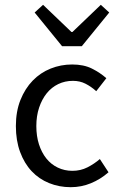

<svg xmlns="http://www.w3.org/2000/svg" viewBox="-20 -766 496 798"><path d="M274 12Q226 12 184 -5Q142 -22 111.5 -54.5Q81 -87 63.5 -134.5Q46 -182 46 -242Q46 -303 65 -350.5Q84 -398 116 -431Q148 -464 190.5 -481Q233 -498 280 -498Q328 -498 362 -481Q396 -464 422 -441L380 -387Q359 -406 335.5 -418Q312 -430 283 -430Q250 -430 222 -416.5Q194 -403 174 -378Q154 -353 142.5 -318.5Q131 -284 131 -242Q131 -200 142 -166Q153 -132 172.5 -107.5Q192 -83 220 -69.5Q248 -56 281 -56Q315 -56 343.5 -70.5Q372 -85 395 -105L431 -50Q398 -21 358 -4.5Q318 12 274 12ZM238 -574 124 -714 159 -746 277 -633H281L399 -746L434 -714L320 -574Z"/></svg>

Font: Source Sans Pro
Style: Regular
Weight: 400
Designer: Paul D. Hunt
Foundry: Adobe Systems Incorporated
Version: Version 2.021;PS 2.000;hotconv 1.0.86;makeotf.lib2.5.63406